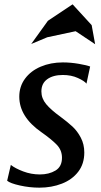

<svg xmlns="http://www.w3.org/2000/svg" viewBox="-20 -856 466 886"><path d="M270 -510Q225 -510 198 -490.5Q171 -471 171 -434Q171 -402 193 -375.5Q215 -349 258 -318Q293 -292 315 -271.5Q337 -251 353 -220.5Q369 -190 369 -152Q369 -100 341 -63.5Q313 -27 265.5 -8.5Q218 10 162 10Q117 10 72 0Q27 -10 13 -22L30 -95Q50 -79 87 -65Q124 -51 164 -51Q206 -51 236 -69Q266 -87 266 -128Q266 -163 242 -188Q218 -213 171 -246Q69 -317 69 -410Q69 -457 95.5 -493Q122 -529 168 -548.5Q214 -568 270 -568Q306 -568 343.5 -561.5Q381 -555 396 -549L379 -470Q370 -482 339.5 -496Q309 -510 270 -510ZM315 -836 403 -740 419 -652 329 -712 198 -684 124 -653 201 -760Z"/></svg>

Font: Koeln Type Serif
Style: Italic
Weight: 400
Italic angle: -8°
Designer: Eben Sorkin
Foundry: Eben Sorkin
Version: Version 2.002